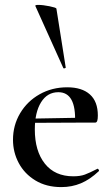

<svg xmlns="http://www.w3.org/2000/svg" viewBox="-20 -751 454 783"><path d="M33 -181Q33 -240 62 -289Q91 -338 141.5 -366.5Q192 -395 254 -395Q314 -395 346.5 -366Q379 -337 379 -280Q379 -265 376.5 -258Q374 -251 368 -251H286Q291 -375 218 -375Q173 -375 147.5 -334Q122 -293 122 -223Q122 -135 163 -83.5Q204 -32 279 -32Q307 -32 326 -39Q345 -46 376 -62L378 -63Q380 -63 382.5 -59Q385 -55 383 -53Q347 -19 310 -3.5Q273 12 230 12Q169 12 124.5 -15Q80 -42 56.5 -86Q33 -130 33 -181ZM92 -267 314 -271V-251L93 -250ZM136 -731Q155 -731 182 -725.5Q209 -720 210 -716L248 -476Q249 -474 244 -472.5Q239 -471 238 -474L124 -727Q123 -731 136 -731Z"/></svg>

Font: Cormorant Garamond SemiBold
Style: Regular
Weight: 600
Designer: Christian Thalmann (Catharsis Fonts)
Foundry: Catharsis Fonts
Version: Version 4.000